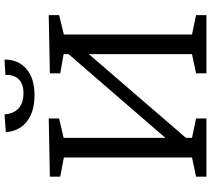

<svg xmlns="http://www.w3.org/2000/svg" viewBox="-62 -873 935 851"><g transform="rotate(-90 405.5 -447.5)"><path d="M764 -699V-653L678 -632V-64L764 -46V0H506V-46L591 -64V-521L220 -91V-64L306 -46V0H48V-46L133 -64V-632L48 -648V-694L306 -699V-653L220 -633V-182L591 -611V-633L506 -648V-694ZM245 -889 324 -895Q327 -854 351 -832.5Q375 -811 418 -811Q458 -811 479 -831.5Q500 -852 499 -891L567 -895Q567 -833 525 -797.5Q483 -762 409 -762Q336 -762 293 -795.5Q250 -829 245 -889Z"/></g></svg>

Font: Bitter Pro
Style: Regular
Weight: 400
Designer: Sol Matas, and Bitter project Authors
Foundry: Sol Matas
Version: Version 1.010